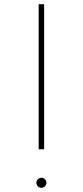

<svg xmlns="http://www.w3.org/2000/svg" viewBox="-20 -880 395 916"><path d="M164.5 -168V-860H190.5V-168ZM177.5 16Q171 16 165.5 12.8Q160 9.5 156.8 4Q153.5 -1.5 153.5 -8Q153.5 -14.5 156.8 -20Q160 -25.5 165.5 -28.8Q171 -32 177.5 -32Q184 -32 189.5 -28.8Q195 -25.5 198.2 -20Q201.5 -14.5 201.5 -8Q201.5 -1.5 198.2 4Q195 9.5 189.5 12.8Q184 16 177.5 16Z"/></svg>

Font: Spartan Thin Thin
Style: Regular
Weight: 250
Version: Version 1.004